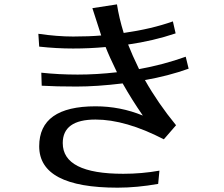

<svg xmlns="http://www.w3.org/2000/svg" viewBox="-20 -824 1040 892"><path d="M526.4 47.9Q162.1 47.9 162.1 -144.5Q162.1 -330.1 423.8 -330.1Q539.1 -330.1 643.6 -287.1Q592.8 -360.4 549.8 -436.5Q429.7 -421.9 335 -421.9Q240.2 -421.9 173.8 -425.8L171.9 -486.3Q252.9 -477.5 340.8 -477.5Q428.7 -477.5 523.4 -488.3Q486.3 -564.5 470.7 -605.5Q396.5 -598.6 319.3 -598.6Q242.2 -598.6 162.1 -607.4L158.2 -667Q246.1 -654.3 319.8 -654.3Q393.6 -654.3 450.2 -659.2Q428.7 -723.6 409.2 -786.1L523.4 -803.7Q533.2 -740.2 554.7 -670.9Q684.6 -689.5 783.2 -724.6L795.9 -668.9Q691.4 -633.8 575.2 -617.2Q593.8 -569.3 626 -502.9Q739.3 -523.4 842.8 -560.5L856.4 -504.9Q760.7 -470.7 653.3 -452.1Q713.9 -344.7 797.9 -242.2L741.2 -176.8Q563.5 -268.6 423.8 -268.6Q271.5 -268.6 271.5 -159.2Q271.5 -16.6 552.7 -16.6Q638.7 -16.6 720.7 -31.2L714.8 30.3Q616.2 47.9 526.4 47.9Z"/></svg>

Font: GenEi LateGo v2
Style: Medium
Weight: 500
Designer: o_tamon (Modified)
Foundry: o_tamon / Adobe Systems Incorporated / FONT 910 / Philipp H. Poll
Version: Version 2.1;Original Version 1.004